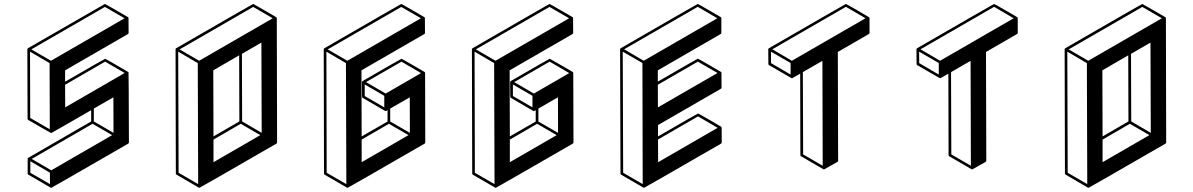

<svg xmlns="http://www.w3.org/2000/svg" viewBox="-20 -853 5899 949"><path d="M233.4 75.2H231.4L120.1 10.3Q116.7 8.3 116.7 4.9V-67.9Q117.2 -71.3 120.1 -73.2L430.7 -252.9V-308.6Q234.9 -195.3 232.9 -195.3Q231.4 -195.3 119.1 -260.3Q116.2 -262.2 116.2 -266.1L115.2 -609.4Q115.7 -612.8 118.2 -614.7Q497.1 -833.5 498.5 -833.5Q500.5 -833.5 612.8 -768.1H613.3Q613.3 -767.6 613.5 -767.3Q613.8 -767.1 614.3 -767.1L615.2 -763.2Q615.7 -763.2 615.7 -690.4Q615.7 -687 612.3 -684.6L301.8 -505.4V-449.2Q497.6 -562.5 499.5 -562.5Q501.5 -562.5 557.4 -530Q613.3 -497.6 613.8 -497.1H614.3L615.2 -495.1Q616.2 -495.1 617.2 -148.9Q617.2 -145 613.8 -143.1Q235.8 75.2 233.4 75.2ZM302.2 -322.3 596.2 -492.2 499.5 -548.3 301.8 -434.1ZM226.1 -213.9 225.1 -541 128.4 -597.7 129.4 -270ZM231.9 -552.7 595.7 -762.7 498.5 -818.8 134.8 -608.9ZM227.1 57.1 226.6 0.5 129.9 -56.2V1ZM233.4 -11.2 534.2 -185.1 437.5 -241.2 136.7 -67.4ZM541 -196.3 540.5 -372.1 443.8 -316.4V-252.9Z M965.8 75.2Q963.9 75.2 963.9 74.7H962.9L852.5 10.3Q849.6 8.3 849.1 4.9L847.7 -609.4Q848.1 -612.8 851.1 -614.7Q1229.5 -833.5 1231.4 -833.5Q1232.9 -833.5 1289.1 -800.8L1345.2 -768.1H1345.7V-767.6H1346.2V-767.1H1346.7L1347.2 -766.1V-765.6Q1347.7 -763.7 1347.9 -763.7Q1348.1 -763.7 1348.1 -763.2L1349.6 -148.9Q1349.6 -145 1346.2 -143.1Q968.3 75.2 965.8 75.2ZM959.5 57.1 957.5 -541 860.8 -597.7 862.8 1ZM964.4 -552.7 1328.1 -762.7 1231.4 -818.8 867.7 -608.9ZM1035.2 -178.7 1163.1 -252.9 1162.1 -579.6 1034.2 -505.4ZM1035.2 -51.3 1266.6 -185.1 1169.9 -241.2 1035.2 -163.1ZM1273.4 -196.3 1272 -642.6 1175.8 -586.9 1176.8 -252.9Z M1698.2 75.2H1696.3L1585 10.7Q1582 8.8 1581.5 4.9L1580.1 -609.4Q1580.6 -612.8 1583.5 -614.7Q1961.9 -833.5 1963.4 -833.5Q1965.3 -833.5 2021.5 -800.8L2077.6 -768.1L2078.1 -767.6H2078.6L2079.1 -766.6Q2079.1 -766.1 2079.6 -766.1V-765.1Q2080.1 -765.1 2080.1 -763.7V-763.2Q2080.6 -763.2 2080.6 -690.4Q2080.6 -686.5 2077.1 -684.6L1766.6 -505.4L1767.6 -178.7L1895.5 -252.4V-308.6L1887.7 -304.2H1884.3L1772.9 -369.1Q1769.5 -371.1 1769.5 -375L1769 -447.3Q1769.5 -447.3 1769.5 -447.8Q1769.5 -451.2 1772.5 -452.6Q1962.4 -562.5 1964.4 -562.5Q1966.3 -562.5 2022.2 -530Q2078.1 -497.6 2078.6 -497.1L2079.1 -496.6Q2079.6 -496.6 2079.6 -496.1L2080.1 -495.1H2080.6V-494.6L2081.1 -492.7L2082 -148.9Q2082 -145 2078.6 -143.1Q1700.7 75.2 1698.2 75.2ZM1879.4 -322.3V-379.4L1782.7 -435.5V-378.4ZM1886.2 -390.6 2061 -491.7 1964.4 -548.3 1789.1 -447.3ZM1767.6 -51.3 1999 -185.1 1902.3 -241.2 1767.6 -163.1ZM2005.9 -196.3 2005.4 -372.1 1908.7 -316.4V-252.4ZM1691.9 57.1 1689.9 -541 1593.3 -597.7 1594.7 1ZM1696.8 -552.7 2060.5 -762.7 1963.4 -818.8 1599.6 -608.9Z M2430.7 75.2H2428.7L2317.4 10.7Q2314.5 8.8 2314 4.9L2312.5 -609.4Q2313 -612.8 2315.9 -614.7Q2694.3 -833.5 2695.8 -833.5Q2697.8 -833.5 2753.9 -800.8L2810.1 -768.1L2810.5 -767.6H2811L2811.5 -766.6Q2811.5 -766.1 2812 -766.1V-765.1Q2812.5 -765.1 2812.5 -763.7V-763.2Q2813 -763.2 2813 -690.4Q2813 -686.5 2809.6 -684.6L2499 -505.4L2500 -178.7L2627.9 -252.4V-308.6L2620.1 -304.2H2616.7L2505.4 -369.1Q2502 -371.1 2502 -375L2501.5 -447.3Q2502 -447.3 2502 -447.8Q2502 -451.2 2504.9 -452.6Q2694.8 -562.5 2696.8 -562.5Q2698.7 -562.5 2754.6 -530Q2810.5 -497.6 2811 -497.1L2811.5 -496.6Q2812 -496.6 2812 -496.1L2812.5 -495.1H2813V-494.6L2813.5 -492.7L2814.5 -148.9Q2814.5 -145 2811 -143.1Q2433.1 75.2 2430.7 75.2ZM2611.8 -322.3V-379.4L2515.1 -435.5V-378.4ZM2618.7 -390.6 2793.5 -491.7 2696.8 -548.3 2521.5 -447.3ZM2500 -51.3 2731.4 -185.1 2634.8 -241.2 2500 -163.1ZM2738.3 -196.3 2737.8 -372.1 2641.1 -316.4V-252.4ZM2424.3 57.1 2422.4 -541 2325.7 -597.7 2327.1 1ZM2429.2 -552.7 2793 -762.7 2695.8 -818.8 2332 -608.9Z M3163.6 75.2H3161.6L3049.8 10.3Q3046.9 8.3 3046.9 4.9L3044.9 -609.9Q3045.4 -613.3 3048.3 -614.7Q3426.8 -833.5 3428.7 -833.5Q3430.7 -833.5 3486.6 -801Q3542.5 -768.6 3543 -768.1L3543.9 -767.1V-766.6Q3544.4 -766.6 3544.4 -766.4Q3544.4 -766.1 3544.9 -765.6L3545.4 -763.7V-690.4Q3545.4 -687 3542.5 -685.1L3231.4 -505.4V-449.7Q3427.7 -563 3429.2 -563Q3431.2 -563 3487.3 -530.3Q3543.5 -497.6 3543.9 -497.1Q3544.4 -497.1 3544.4 -496.6V-496.1H3544.9V-495.6H3545.4L3545.9 -492.7Q3546.4 -492.7 3546.4 -419.9Q3546.4 -416 3543 -414.1L3232.4 -234.9V-178.7Q3428.2 -292 3430.2 -292Q3432.1 -292 3488.8 -259.3L3544.4 -226.6L3545.4 -225.6V-225.1H3545.9L3546.4 -224.1L3546.9 -222.2L3547.4 -148.9Q3546.9 -145.5 3543.9 -143.1Q3165.5 75.2 3163.6 75.2ZM3232.9 -51.3 3526.9 -221.2 3430.2 -277.8 3232.4 -163.6ZM3231.9 -322.3 3526.4 -492.2 3429.2 -548.3 3231.4 -434.1ZM3156.7 57.1 3155.3 -541.5 3058.1 -597.7 3060.1 1ZM3161.6 -552.7 3525.4 -762.7 3428.7 -819.3 3064.9 -609.4Z M4053.2 -15.6Q4050.8 -15.6 4050.3 -16.1Q4049.8 -16.6 3939.5 -80.6Q3936.5 -82.5 3936 -85.9L3935.1 -488.8Q3896.5 -466.8 3896 -466.8Q3895.5 -466.8 3894.5 -466.8L3891.1 -467.3L3780.8 -531.2Q3777.8 -533.2 3777.8 -537.1L3777.3 -609.9Q3777.8 -613.3 3780.8 -614.7Q4159.2 -833.5 4161.1 -833.5Q4163.1 -833.5 4219 -801Q4274.9 -768.6 4275.1 -768.1Q4275.4 -767.6 4276.4 -766.6Q4277.3 -765.6 4277.8 -764.2V-690.9Q4277.8 -687 4274.9 -685.1L4121.1 -596.2L4122.6 -58.6Q4122.6 -54.7 4119.1 -52.7Q4054.7 -15.6 4053.2 -15.6ZM3887.7 -484.4V-541.5L3790.5 -597.7L3791 -541ZM3894 -552.7 4257.8 -762.7 4161.1 -819.3 3797.4 -609.4ZM4046.4 -33.7 4044.9 -552.2 3948.2 -496.6 3949.7 -89.8Z M4785.6 -15.6Q4783.2 -15.6 4782.7 -16.1Q4782.2 -16.6 4671.9 -80.6Q4668.9 -82.5 4668.5 -85.9L4667.5 -488.8Q4628.9 -466.8 4628.4 -466.8Q4627.9 -466.8 4627 -466.8L4623.5 -467.3L4513.2 -531.2Q4510.3 -533.2 4510.3 -537.1L4509.8 -609.9Q4510.3 -613.3 4513.2 -614.7Q4891.6 -833.5 4893.6 -833.5Q4895.5 -833.5 4951.4 -801Q5007.3 -768.6 5007.6 -768.1Q5007.8 -767.6 5008.8 -766.6Q5009.8 -765.6 5010.3 -764.2V-690.9Q5010.3 -687 5007.3 -685.1L4853.5 -596.2L4855 -58.6Q4855 -54.7 4851.6 -52.7Q4787.1 -15.6 4785.6 -15.6ZM4620.1 -484.4V-541.5L4522.9 -597.7L4523.4 -541ZM4626.5 -552.7 4990.2 -762.7 4893.6 -819.3 4529.8 -609.4ZM4778.8 -33.7 4777.3 -552.2 4680.7 -496.6 4682.1 -89.8Z M5360.4 75.2Q5358.4 75.2 5358.4 74.7H5357.4L5247.1 10.3Q5244.1 8.3 5243.7 4.9L5242.2 -609.4Q5242.7 -612.8 5245.6 -614.7Q5624 -833.5 5626 -833.5Q5627.4 -833.5 5683.6 -800.8L5739.7 -768.1H5740.2V-767.6H5740.7V-767.1H5741.2L5741.7 -766.1V-765.6Q5742.2 -763.7 5742.4 -763.7Q5742.7 -763.7 5742.7 -763.2L5744.1 -148.9Q5744.1 -145 5740.7 -143.1Q5362.8 75.2 5360.4 75.2ZM5354 57.1 5352.1 -541 5255.4 -597.7 5257.3 1ZM5358.9 -552.7 5722.7 -762.7 5626 -818.8 5262.2 -608.9ZM5429.7 -178.7 5557.6 -252.9 5556.6 -579.6 5428.7 -505.4ZM5429.7 -51.3 5661.1 -185.1 5564.5 -241.2 5429.7 -163.1ZM5668 -196.3 5666.5 -642.6 5570.3 -586.9 5571.3 -252.9Z"/></svg>

Font: 3D Isometric
Style: Bold
Weight: 700
Designer: GGBotNet
Foundry: GGBotNet
Version: 1.14